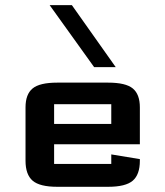

<svg xmlns="http://www.w3.org/2000/svg" viewBox="-20 -718 636 738"><path d="M341.8 -460 170.9 -698.2H256.3L424.8 -460ZM517.6 -106.4V-100.1Q517.6 -46.9 490.2 -23.4Q462.9 0 395.5 0H200.2Q132.8 0 105.5 -23.4Q78.1 -46.9 78.1 -100.1V-305.2Q78.1 -355.5 105.2 -377.9Q132.3 -400.4 200.2 -400.4H395.5Q463.4 -400.4 490.5 -377.9Q517.6 -355.5 517.6 -305.2V-163.6H188V-87.9H407.7V-124.5ZM407.7 -241.7V-317.4H188V-241.7Z"/></svg>

Font: Squarish Sans CT
Style: Regular
Weight: 400
Version: Version 0.9